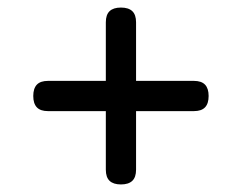

<svg xmlns="http://www.w3.org/2000/svg" viewBox="-20 -584 640 508"><path d="M300 -96Q280 -96 270 -105.5Q260 -115 260 -135V-290H107Q87 -290 77.5 -300Q68 -310 68 -330Q68 -350 77.5 -360Q87 -370 107 -370H260V-525Q260 -545 270 -554.5Q280 -564 300 -564Q320 -564 330 -554.5Q340 -545 340 -525V-370H493Q513 -370 522.5 -360Q532 -350 532 -330Q532 -310 522.5 -300Q513 -290 493 -290H340V-135Q340 -115 330 -105.5Q320 -96 300 -96Z"/></svg>

Font: Maple Mono Light
Style: Regular
Weight: 300
Monospace: yes
Designer: subframe7536
Version: Version 7.000